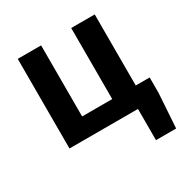

<svg xmlns="http://www.w3.org/2000/svg" viewBox="-172 -702 1005 1039"><g transform="rotate(-30 331.0 -182.5)"><path d="M560 -116V-560H413V-116H225V-560H79V0H507V195H633L647 -20V-116Z"/></g></svg>

Font: Noto Sans CJK KR Bold
Style: Regular
Weight: 700
Designer: Ryoko NISHIZUKA (kana & ideographs); Paul D. Hunt (Latin, Greek & Cyrillic); Wenlong ZHANG (bopomofo); Sandoll Communica
Foundry: Adobe Systems Incorporated
Version: Version 1.004;PS 1.004;hotconv 1.0.82;makeotf.lib2.5.63406